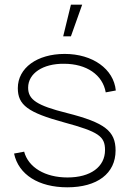

<svg xmlns="http://www.w3.org/2000/svg" viewBox="-20 -785 554 819"><path d="M282.5 -765 249.5 -630H282.5L330.5 -765ZM267 14C395 14 473 -45 473 -143C473 -226 427 -262 265 -303C137 -335 100 -360 100 -411C100 -472 163 -514 253 -513C349 -513 418 -466 431 -391L474 -399C465 -491 375 -555 256 -555C138 -555 56 -495 56 -409C56 -337 99 -305 253 -263C400 -223 428 -204 428 -145C428 -73 366 -28 268 -28C172 -28 101 -71 83 -138L40 -130C59 -40 145 14 267 14Z"/></svg>

Font: Hauora ExtraLight
Style: Regular
Weight: 200
Designer: Mikhail Sharanda
Foundry: WCYS & Co.
Version: Version 1.010